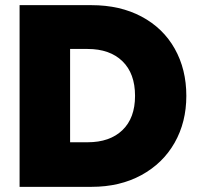

<svg xmlns="http://www.w3.org/2000/svg" viewBox="-20 -725 775 745"><path d="M335 -705Q446 -705 529.5 -660.5Q613 -616 658 -536Q703 -456 703 -353Q703 -251 657.5 -171Q612 -91 528.5 -45.5Q445 0 335 0H56V-705ZM320 -173Q406 -173 455 -220Q504 -267 504 -353Q504 -440 455 -487.5Q406 -535 320 -535H252V-173Z"/></svg>

Font: Fz Poppins ExtBd
Style: Regular
Weight: 800
Designer: Ninad Kale (Devanagari), Jonny Pinhorn (Latin)
Foundry: Indian Type Foundry
Version: Vit hóa bi Vntype.Com & FontZin.Com